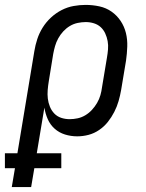

<svg xmlns="http://www.w3.org/2000/svg" viewBox="-76 -548 596 783"><path d="M51 215H-28L-15 138H-56V77H-5L64 -339Q68 -364 76 -388.5Q84 -413 98 -435.5Q112 -458 132 -476.5Q152 -495 175.5 -507Q199 -519 224 -523.5Q249 -528 273 -528Q302 -528 329.5 -522Q357 -516 379 -500.5Q401 -485 416 -462.5Q431 -440 437.5 -413.5Q444 -387 443 -358Q442 -329 438 -301L418 -181Q414 -158 407.5 -135.5Q401 -113 390 -91.5Q379 -70 364 -51Q349 -32 328.5 -18Q308 -4 285 2Q262 8 239 8Q213 8 189 0.5Q165 -7 147 -23Q129 -39 119 -61.5Q109 -84 105 -109L74 77H174V138H64ZM208 -62Q224 -62 240.5 -65.5Q257 -69 272 -78Q287 -87 299 -100Q311 -113 320 -128.5Q329 -144 333.5 -160Q338 -176 340 -192L360 -312Q363 -329 364.5 -346.5Q366 -364 363 -380.5Q360 -397 353 -412Q346 -427 334.5 -437.5Q323 -448 307 -453Q291 -458 274 -458Q258 -458 241 -454.5Q224 -451 209 -442Q194 -433 182 -420Q170 -407 161.5 -391.5Q153 -376 148.5 -360Q144 -344 141 -328L123 -217Q120 -199 118.5 -181Q117 -163 119 -146Q121 -129 127.5 -113Q134 -97 145.5 -85Q157 -73 173.5 -67.5Q190 -62 208 -62Z"/></svg>

Font: Iosevka Oblique
Style: Regular
Weight: 400
Italic angle: -9°
Monospace: yes
Designer: Belleve Invis
Foundry: Belleve Invis
Version: Version 32.5.0; ttfautohint (v1.8.4)